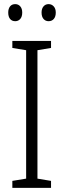

<svg xmlns="http://www.w3.org/2000/svg" viewBox="-20 -913 309 933"><path d="M228 0H40V-34L107 -45V-669L40 -680V-714H228V-680L162 -669V-45L228 -34ZM20 -852Q20 -871 29 -882Q38 -893 54 -893Q69 -893 78.5 -882Q88 -871 88 -852Q88 -832 78.5 -821Q69 -810 54 -810Q38 -810 29 -821Q20 -832 20 -852ZM182 -852Q182 -871 191.5 -882Q201 -893 216 -893Q231 -893 241 -882Q251 -871 251 -852Q251 -832 241.5 -821Q232 -810 216 -810Q201 -810 191.5 -821Q182 -832 182 -852Z"/></svg>

Font: Noto Sans Tamil Condensed Light
Style: Regular
Weight: 300
Width: 3
Designer: Jelle Bosma - Monotype Design Team
Foundry: Monotype Imaging Inc.
Version: Version 2.004; ttfautohint (v1.8.4.7-5d5b)